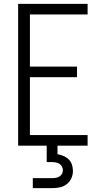

<svg xmlns="http://www.w3.org/2000/svg" viewBox="-20 -755 540 995"><path d="M74 0V-735H434V-680H135V-410H379V-355H135V-55H434V0ZM150 220V168H250Q260 168 269.5 166.5Q279 165 287.5 160Q296 155 301 146Q306 137 306 127Q306 117 301 108Q296 99 288 94Q280 89 270 87Q260 85 250 85H222V0H278V44Q294 47 309.5 53.5Q325 60 336.5 71.5Q348 83 353 99Q358 115 358 131Q358 151 349.5 169.5Q341 188 325 200Q309 212 289.5 216Q270 220 250 220Z"/></svg>

Font: Iosevka Term Curly Light
Style: Regular
Weight: 300
Designer: Belleve Invis
Foundry: Belleve Invis
Version: Version 32.3.0